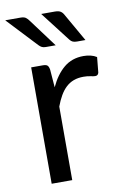

<svg xmlns="http://www.w3.org/2000/svg" viewBox="-87 -774 534 823"><g transform="rotate(-10 180.0 -362.0)"><path d="M154.5 -405Q178.5 -457 213.5 -486.2Q248.5 -515.5 299 -515.5Q315 -515.5 329.8 -512Q344.5 -508.5 356 -501L349.5 -434.5Q346.5 -422 334.5 -422Q327.5 -422 314 -425Q300.5 -428 283.5 -428Q259.5 -428 240.8 -421Q222 -414 207.2 -400.2Q192.5 -386.5 180.8 -366.2Q169 -346 159.5 -320V0H70V-506.5H121Q135.5 -506.5 141 -501Q146.5 -495.5 148.5 -482ZM211 -724.5Q227.5 -724.5 236 -719.2Q244.5 -714 250.5 -702.5L319.5 -581.5H282.5Q272 -581.5 264.8 -584.5Q257.5 -587.5 251.5 -595.5L152 -724.5ZM60.5 -724.5Q77 -724.5 84.8 -719Q92.5 -713.5 100 -702.5L190 -581.5H147Q137 -581.5 130.2 -584.8Q123.5 -588 116.5 -595.5L-4.5 -724.5Z"/></g></svg>

Font: Lato 2
Style: Regular
Weight: 400
Designer: Lukasz Dziedzic with Adam Twardoch and Botio Nikoltchev
Foundry: tyPoland Lukasz Dziedzic
Version: Version 2.015; 2015-08-06; http://www.latofonts.com/